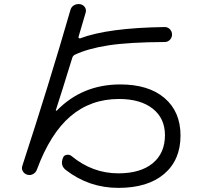

<svg xmlns="http://www.w3.org/2000/svg" viewBox="-20 -828 1040 928"><path d="M112.3 16.6Q98.6 12.7 90.8 0.5Q83 -11.7 87.9 -26.4Q217.8 -423.8 320.3 -779.3Q324.2 -794.9 337.9 -802.7Q351.6 -810.5 368.2 -807.6Q382.8 -804.7 390.6 -792.5Q398.4 -780.3 393.6 -765.6Q382.8 -726.6 359.4 -649.4Q358.4 -646.5 361.3 -644Q364.3 -641.6 367.2 -642.6Q501 -693.4 776.4 -697.3Q791 -697.3 801.3 -686.5Q811.5 -675.8 811.5 -661.1Q811.5 -646.5 801.3 -635.7Q791 -625 776.4 -625Q603.5 -624 504.9 -608.9Q406.2 -593.8 341.8 -563.5Q332 -558.6 329.1 -547.9Q277.3 -379.9 250 -295.9Q249 -293.9 251 -293Q252.9 -292 254.9 -293.9Q377.9 -419.9 561.5 -419.9Q698.2 -419.9 775.4 -354Q852.5 -288.1 852.5 -172.9Q852.5 -54.7 773.4 12.7Q694.3 80.1 552.2 80.1Q410.2 80.1 298.8 -5.9Q269.5 -28.3 284.2 -64.5Q288.1 -77.1 301.8 -79.6Q315.4 -82 325.2 -74.2Q426.8 9.8 551.8 9.8Q659.2 9.8 718.3 -39.1Q777.3 -87.9 777.3 -174.8Q777.3 -255.9 718.3 -302.7Q659.2 -349.6 554.7 -349.6Q418.9 -349.6 320.8 -266.1Q222.7 -182.6 158.2 -7.8Q153.3 5.9 140.1 13.2Q127 20.5 112.3 16.6Z"/></svg>

Font: Rounded-X Mgen+ 2m regular
Style: Regular
Weight: 400
Designer: [Source Han Sans]
Ryoko NISHIZUKA  (kana & ideographs); Paul D. Hunt (Latin, Greek & Cyrillic); Wenlong ZHANG  (bopomofo
Version: Version 1.059.20150602